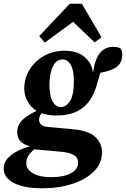

<svg xmlns="http://www.w3.org/2000/svg" viewBox="-66 -783 680 1037"><path d="M234 -159Q213 -159 194 -162.5Q175 -166 159 -172Q150 -161 147.5 -152.5Q145 -144 145 -135Q145 -122 156 -110.5Q167 -99 196 -97L330 -85Q413 -77 449 -43Q485 -9 485 41Q485 99 441.5 142.5Q398 186 325 210Q252 234 161 234Q64 234 9 205.5Q-46 177 -46 127Q-46 86 -6.5 55Q33 24 96 7Q27 -10 27 -69Q27 -108 55 -135Q83 -162 132 -184Q100 -204 82.5 -236Q65 -268 65 -305Q65 -360 93.5 -406.5Q122 -453 171.5 -481Q221 -509 283 -509Q354 -509 393 -473.5Q432 -438 436 -390Q448 -468 475.5 -499Q503 -530 545 -530Q572 -530 586 -520Q594 -509 594 -488Q594 -445 566 -423Q538 -401 476 -390Q472 -377 468.5 -364Q465 -351 460 -336Q447 -284 421 -244Q395 -204 350 -181.5Q305 -159 234 -159ZM263 -205Q290 -205 311.5 -236Q333 -267 333 -349Q333 -402 316.5 -432Q300 -462 272 -462Q238 -462 219.5 -424Q201 -386 201 -322Q201 -292 207 -265.5Q213 -239 227 -222Q241 -205 263 -205ZM76 98Q76 132 112.5 153Q149 174 210 174Q278 174 317 152.5Q356 131 356 95Q356 71 336 56.5Q316 42 269 37L136 25Q132 24 128 24Q124 24 120 23Q100 39 88 57Q76 75 76 98ZM445 -554 329 -665 176 -553 146 -588 311 -763H376L482 -582Z"/></svg>

Font: Source Serif 4 SmText
Style: Bold Italic
Weight: 700
Italic angle: -12°
Designer: Frank Grießhammer
Foundry: Adobe
Version: Version 4.005;hotconv 1.1.0;makeotfexe 2.6.0